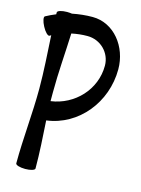

<svg xmlns="http://www.w3.org/2000/svg" viewBox="-169 -896 720 983"><g transform="rotate(15 190.5 -404.5)"><path d="M8 -675C11 -677 14 -678 16 -680C21 -587 28 -493 28 -400C28 -267 13 -133 13 0C13 9 36 16 64 16C92 16 115 9 115 0C115 -84 109 -168 104 -252C270 -273 393 -424 393 -600C393 -719 311 -825 197 -825C161 -825 125 -821 90 -814C83 -815 74 -816 64 -816C36 -816 13 -809 13 -800C13 -797 13 -793 13 -790C-5 -783 -23 -774 -40 -765C-48 -761 -43 -737 -30 -713C-17 -688 0 -671 8 -675ZM100 -400C100 -505 109 -610 113 -715C141 -721 169 -724 197 -724C266 -724 322 -669 322 -600C322 -473 224 -370 100 -353C100 -369 100 -384 100 -400Z"/></g></svg>

Font: Nupuram Condensed Medium
Style: Regular
Weight: 500
Width: 3
Designer: Santhosh Thottingal (santhosh.thottingal@gmail.com)
Foundry: SMC
Version: Version 1.000